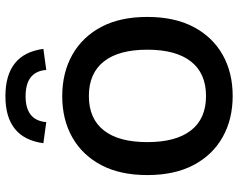

<svg xmlns="http://www.w3.org/2000/svg" viewBox="-105 -754 879 709"><g transform="rotate(-90 334.5 -399.5)"><path d="M333.5 -609.2Q420.2 -609.2 486.2 -572.2Q552.2 -535.2 589.4 -465.4Q626.5 -395.5 626.5 -295Q626.5 -194.5 589.4 -124.1Q552.2 -53.8 486.6 -16.8Q421 20.2 334.5 20.2Q248.8 20.2 182.8 -16.8Q116.8 -53.8 79.6 -124.1Q42.5 -194.5 42.5 -295Q42.5 -395.5 79.5 -465.4Q116.5 -535.2 182.1 -572.2Q247.8 -609.2 333.5 -609.2ZM334.5 -510.8Q250.8 -510.8 207.5 -455.6Q164.2 -400.5 164.2 -295Q164.2 -189.2 207.5 -133.8Q250.8 -78.2 334.5 -78.2Q418.2 -78.2 461.9 -133.8Q505.5 -189.2 505.5 -295Q505.5 -400.5 461.9 -455.6Q418.2 -510.8 334.5 -510.8ZM333.5 -819Q179 -819 160.2 -678.8L238 -668.2Q244.5 -744.5 333.5 -744.5Q424.8 -744.5 430.8 -668.2L508.5 -678.8Q489.8 -819 333.5 -819Z"/></g></svg>

Font: Podkova VF Beta
Style: Regular
Weight: 400
Designer: Ilya Yudin
Foundry: Cyreal (www.cyreal.org)
Version: Version 2.100